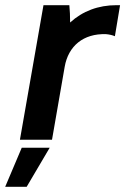

<svg xmlns="http://www.w3.org/2000/svg" viewBox="-48 -540 484 742"><path d="M29 0H153L202 -282C216 -362 274 -411 362 -408C374 -407 387 -404 396 -400L416 -520H402C332 -520 271 -497 223 -453C223 -476 222 -501 220 -520H120ZM-28 182H55L144 31H36Z"/></svg>

Font: Fixel Display SemiBold
Style: Italic
Weight: 600
Italic angle: -10°
Designer: AlfaBravo + MacPaw
Foundry: Kyrylo Tkachov, Marchela Mozhyna, Serhii Makarenko, Maria Weinstein, Zakhar Kryvoshyya
Version: Version 1.210;Glyphs 3.2 (3217)